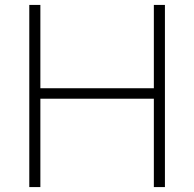

<svg xmlns="http://www.w3.org/2000/svg" viewBox="-20 -760 790 780"><path d="M99 0V-740H144V-401.5H605V-740H650V0H605V-359H144V0Z"/></svg>

Font: Encode Sans Semi Expanded ExtraLight
Style: Regular
Weight: 200
Width: 6
Designer: Multiple Designers
Foundry: Impallari Type
Version: Version 3.000; ttfautohint (v1.8.3) -l 8 -r 50 -G 200 -x 14 